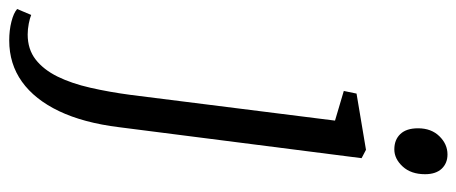

<svg xmlns="http://www.w3.org/2000/svg" viewBox="-444 -464 1038 437"><g transform="rotate(90 75.5 -245.0)"><path d="M146 3.5Q136 84.5 109.5 140Q83 195.5 42.5 224.5Q2 253.5 -51.5 253.5Q-74.5 253.5 -94.2 248.5Q-114 243.5 -123 235.5L-109.5 203.5Q-102.5 206.5 -89.8 209Q-77 211.5 -65 211.5Q-31.5 211.5 -8.2 193.5Q15 175.5 30.8 143.5Q46.5 111.5 56.2 68.8Q66 26 72.5 -23L131 -488L63.5 -508L69.5 -537L197.5 -558.5L216.5 -548.5ZM196.5 -623Q174.5 -623 161.5 -636.8Q148.5 -650.5 148.5 -677Q148.5 -707 166.5 -725.5Q184.5 -744 208 -744Q228 -744 240.5 -730.8Q253 -717.5 253 -693Q253 -661 235.5 -642Q218 -623 196.5 -623Z"/></g></svg>

Font: Merriweather 36pt Light
Style: Italic
Weight: 300
Italic angle: -7.8°
Version: Version 2.101